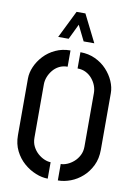

<svg xmlns="http://www.w3.org/2000/svg" viewBox="-99 -980 725 1047"><g transform="rotate(10 263.0 -456.5)"><path d="M163 -766 238 -918H287L363 -766H304L262 -851L221 -766ZM297 5V-86Q314 -86 333 -94Q352 -102 369 -117Q386 -132 397 -153.5Q408 -175 408 -202V-498Q408 -519 400.5 -539Q393 -559 378.5 -576.5Q364 -594 343.5 -604.5Q323 -615 297 -615V-705Q342 -705 379.5 -687.5Q417 -670 443.5 -641.5Q470 -613 484.5 -579.5Q499 -546 499 -514V-200Q499 -151 480.5 -113Q462 -75 432.5 -48.5Q403 -22 367.5 -8.5Q332 5 297 5ZM241 5Q209 5 174 -9Q139 -23 108.5 -49.5Q78 -76 59 -114Q40 -152 40 -200V-514Q40 -546 54.5 -579.5Q69 -613 95.5 -641.5Q122 -670 159.5 -687.5Q197 -705 242 -705V-615Q216 -615 195.5 -604.5Q175 -594 160.5 -576Q146 -558 138.5 -538Q131 -518 131 -498V-202Q131 -175 142 -153.5Q153 -132 170 -117Q187 -102 206 -94Q225 -86 241 -86Z"/></g></svg>

Font: Stick No Bills ExtraLight Medium
Style: Regular
Weight: 500
Version: Version 2.000